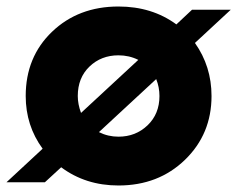

<svg xmlns="http://www.w3.org/2000/svg" viewBox="-49 -560 729 590"><path d="M315 10Q214 10 139 -46L89 0H-29L82 -103Q30 -174 30 -265Q30 -385 111 -462.5Q192 -540 315 -540Q418 -540 493 -485L541 -530H660L550 -428Q601 -356 601 -265Q601 -148 519.5 -69Q438 10 315 10ZM190 -265Q190 -240 200 -213L376 -376Q348 -390 315 -390Q262 -390 226 -355.5Q190 -321 190 -265ZM315 -140Q368 -140 404.5 -175Q441 -210 441 -265Q441 -292 431 -317L255 -154Q283 -140 315 -140Z"/></svg>

Font: Roundo
Style: Bold
Weight: 700
Designer: Namrata Goyal (Gurmukhi), Shiva Nallaperumal (Latin)
Foundry: Indian Type Foundry
Version: Version 1.000;PS 1.0;hotconv 1.0.88;makeotf.lib2.5.647800